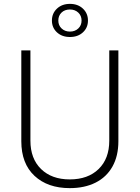

<svg xmlns="http://www.w3.org/2000/svg" viewBox="-20 -960 721 991"><path d="M340 11Q226 11 158 -52.5Q90 -116 90 -231V-700H137V-234Q137 -141 192 -87.5Q247 -34 340 -34Q434 -34 489 -87.5Q544 -141 544 -234V-700H591V-231Q591 -155 560.5 -100.5Q530 -46 473.5 -17.5Q417 11 340 11ZM341 -769Q300 -769 274 -793Q248 -817 248 -854Q248 -891 274 -915.5Q300 -940 341 -940Q382 -940 408 -915.5Q434 -891 434 -854Q434 -817 408 -793Q382 -769 341 -769ZM341 -797Q367 -797 384 -813Q401 -829 401 -854Q401 -879 384 -895Q367 -911 341 -911Q314 -911 297.5 -895Q281 -879 281 -854Q281 -829 298 -813Q315 -797 341 -797Z"/></svg>

Font: SUSE ExtraLight
Style: Regular
Weight: 250
Designer: Rene Bieder
Foundry: SUSE
Version: Version 1.000